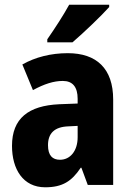

<svg xmlns="http://www.w3.org/2000/svg" viewBox="-20 -837 560 816"><path d="M444 -807V-817H274C250 -773 215 -719 181 -670V-657H288C337 -699 412 -771 444 -807ZM268 -611C196 -611 130 -594 75 -563L120 -454C168 -480 208 -493 247 -493C289 -493 310 -467 310 -417V-397L232 -394C101 -388 31 -334 31 -217C31 -118 78 -41 172 -41C246 -41 285 -67 323 -124H326L353 -51H461V-414C461 -546 390 -611 268 -611ZM271 -300 310 -302V-254C310 -195 278 -158 235 -158C203 -158 184 -176 184 -220C184 -269 210 -298 271 -300Z"/></svg>

Font: Noto Sans Tamil UI Condensed ExtraBold
Style: Regular
Weight: 800
Width: 3
Designer: Jelle Bosma - Monotype Design Team
Foundry: Monotype Imaging Inc.
Version: Version 2.004